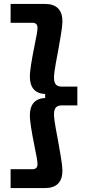

<svg xmlns="http://www.w3.org/2000/svg" viewBox="-20 -834 442 978"><path d="M298 -725Q298 -703 290.5 -658.5Q283 -614 275 -569Q273 -561 264 -510.5Q255 -460 255 -438Q255 -393 292 -393H374V-297H292Q255 -297 255 -252Q255 -230 264 -179.5Q273 -129 275 -121Q283 -76 290.5 -31.5Q298 13 298 35Q298 79 275.5 101.5Q253 124 209 124H34V28H145Q171 28 171 2Q171 -18 155 -93Q132 -208 132 -245Q132 -331 210 -335V-355Q132 -359 132 -445Q132 -482 155 -597Q171 -672 171 -692Q171 -718 145 -718H34V-814H209Q253 -814 275.5 -791.5Q298 -769 298 -725Z"/></svg>

Font: Mozilla Text BETA
Style: Bold
Weight: 700
Designer: Studio DRAMA
Foundry: Studio DRAMA
Version: Version 0.100